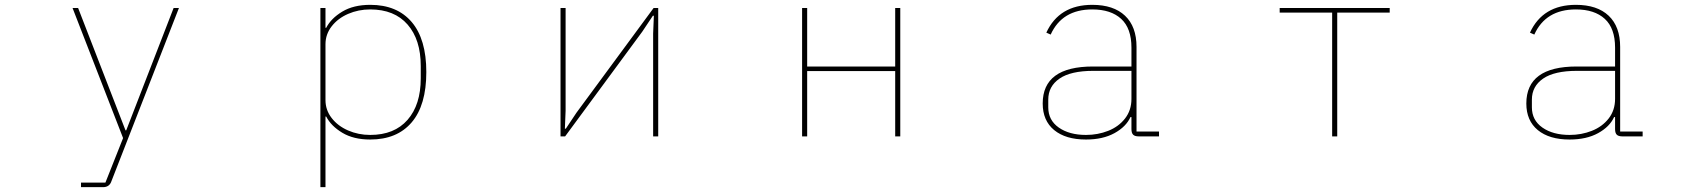

<svg xmlns="http://www.w3.org/2000/svg" viewBox="-20 -564 7040 794"><path d="M315 210V191H416L489 7L280 -531H303L499 -25H502L698 -531H720L439 190Q430 210 406 210Z M1305 210V-531H1326V-449H1329Q1349 -488 1395.5 -516Q1442 -544 1511 -544Q1622 -544 1682.5 -473Q1743 -402 1743 -266Q1743 -129 1682.5 -58Q1622 13 1511 13Q1442 13 1395.5 -15Q1349 -43 1329 -82H1326V210ZM1720 -240V-291Q1720 -400 1665.5 -462.5Q1611 -525 1511 -525Q1462 -525 1419.5 -506.5Q1377 -488 1351.5 -455Q1326 -422 1326 -381V-150Q1326 -109 1351.5 -76Q1377 -43 1419.5 -24.5Q1462 -6 1511 -6Q1611 -6 1665.5 -68.5Q1720 -131 1720 -240Z M2317 0H2298V-531H2319V-106L2316 -32H2320L2364 -98L2683 -531H2702V0H2681V-425L2684 -499H2680L2636 -433Z M3318 0H3297V-531H3318V-289H3682V-531H3703V0H3682V-270H3318Z M4292 -136Q4292 -289 4500 -289H4659V-367Q4659 -447 4616.5 -486Q4574 -525 4497 -525Q4372 -525 4325 -421L4307 -429Q4360 -544 4497 -544Q4585 -544 4632.5 -499Q4680 -454 4680 -370V-20H4773V0H4689Q4673 0 4666 -7Q4659 -14 4659 -30V-80H4655Q4637 -40 4589 -13.5Q4541 13 4471 13Q4387 13 4339.5 -26Q4292 -65 4292 -136ZM4659 -155V-271H4501Q4408 -271 4361.5 -239Q4315 -207 4315 -152V-120Q4315 -67 4358.5 -36.5Q4402 -6 4471 -6Q4520 -6 4563 -23Q4606 -40 4632.5 -74Q4659 -108 4659 -155Z M5510 0H5489V-512H5272V-531H5727V-512H5510Z M6292 -136Q6292 -289 6500 -289H6659V-367Q6659 -447 6616.5 -486Q6574 -525 6497 -525Q6372 -525 6325 -421L6307 -429Q6360 -544 6497 -544Q6585 -544 6632.5 -499Q6680 -454 6680 -370V-20H6773V0H6689Q6673 0 6666 -7Q6659 -14 6659 -30V-80H6655Q6637 -40 6589 -13.5Q6541 13 6471 13Q6387 13 6339.5 -26Q6292 -65 6292 -136ZM6659 -155V-271H6501Q6408 -271 6361.5 -239Q6315 -207 6315 -152V-120Q6315 -67 6358.5 -36.5Q6402 -6 6471 -6Q6520 -6 6563 -23Q6606 -40 6632.5 -74Q6659 -108 6659 -155Z"/></svg>

Font: IBM Plex Sans JP Thin
Style: Regular
Weight: 100
Designer: Mike Abbink; Paul van der Laan; Pieter van Rosmalen; Wujin Sim; Yejin Wi; Jinhee Kim; Boomi Park; Yona Kim; Kichan Ma
Foundry: Sandoll Inc.
Version: Version 1.001